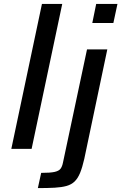

<svg xmlns="http://www.w3.org/2000/svg" viewBox="-20 -763 622 984"><path d="M38 0 195 -743H299L142 0ZM453 -645 473 -743H582L561 -645ZM174 201 191 123Q238 123 260 118Q282 113 290.5 101.5Q299 90 303 69L426 -510H530L412 51Q402 95 390.5 123Q379 151 362.5 167Q346 183 321 190Q296 197 260 199Q224 201 174 201Z"/></svg>

Font: Saira SemiExpanded Medium
Style: Italic
Weight: 500
Width: 6
Italic angle: -12°
Designer: Hector Gatti with collaboration of the Omnibus-Type team
Foundry: Omnibus-Type
Version: Version 1.101